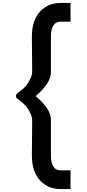

<svg xmlns="http://www.w3.org/2000/svg" viewBox="-20 -1300 595 1320"><path d="M225.1 -639.2Q330.1 -550.8 330.1 -477.1V-232.9Q330.1 -128.9 397 -128.9H464.8V0H397Q309.1 0 253.9 -61Q199.2 -123 199.2 -231L201.2 -471.2Q201.2 -492.2 192.6 -512.2Q184.1 -532.2 172.1 -551.5Q160.2 -570.8 141.6 -587.4Q123 -604 104 -618.2Q89.8 -627 89.8 -639.2Q89.8 -652.8 104 -662.1Q123 -675.8 141.6 -692.4Q160.2 -709 172.1 -728.5Q184.1 -748 192.6 -768.1Q201.2 -788.1 201.2 -809.1L199.2 -1048.8Q199.2 -1157.2 253.9 -1219.2Q309.1 -1279.8 397 -1279.8H464.8V-1150.9H397Q330.1 -1150.9 330.1 -1046.9V-803.2Q330.1 -729 225.1 -639.2Z"/></svg>

Font: DimaBlue
Style: Bold
Weight: 700
Designer: R.Balvardi
Foundry: Dima Software Group
Version: Version 1.00;February 3, 2019;FontCreator 11.5.0.2427 64-bit